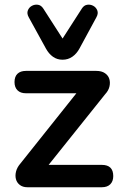

<svg xmlns="http://www.w3.org/2000/svg" viewBox="-20 -787 514 807"><path d="M95 0Q76 0 63.5 -9.5Q51 -19 47 -34Q43 -49 47.5 -66.5Q52 -84 66 -100L325 -425V-395H89Q66 -395 53.5 -407.5Q41 -420 41 -442Q41 -465 53.5 -477Q66 -489 89 -489H385Q407 -489 421 -479.5Q435 -470 439.5 -455Q444 -440 440 -423Q436 -406 422 -391L158 -61V-94H408Q456 -94 456 -47Q456 -25 443.5 -12.5Q431 0 408 0ZM243 -536Q220 -536 202.5 -548.5Q185 -561 173 -583L101 -714Q92 -730 97 -743Q102 -756 114 -762.5Q126 -769 139.5 -767Q153 -765 162 -751L243 -625L324 -751Q333 -765 346.5 -767Q360 -769 372 -762.5Q384 -756 389 -743Q394 -730 385 -714L314 -583Q302 -561 284 -548.5Q266 -536 243 -536Z"/></svg>

Font: Nunito ExtraLight
Style: Bold
Weight: 700
Version: Version 3.602